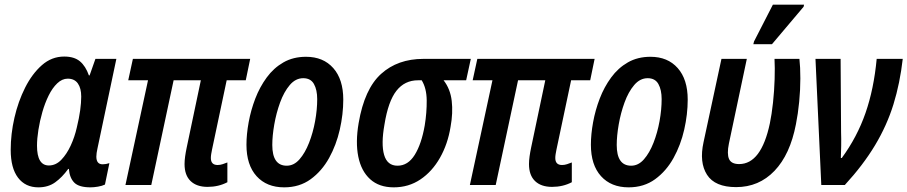

<svg xmlns="http://www.w3.org/2000/svg" viewBox="-20 -795 3899 825"><path d="M145 10Q89 10 57.5 -31.5Q26 -73 26 -151Q26 -219 42 -289Q58 -359 88 -418.5Q118 -478 160 -515Q202 -552 256 -552Q299 -552 323.5 -531.5Q348 -511 362 -471H365L390 -542H480L399 -158Q394 -136 394 -122Q394 -89 421 -89Q435 -89 450 -94L431 -2Q419 4 401 7Q383 10 369 10Q319 10 299 -10.5Q279 -31 276 -69H273Q247 -33 217 -11.5Q187 10 145 10ZM190 -84Q220 -84 243.5 -108.5Q267 -133 284 -170Q301 -207 310 -247Q320 -288 324.5 -321Q329 -354 329 -380Q329 -416 314.5 -436.5Q300 -457 271 -457Q247 -457 226 -437Q205 -417 189 -384.5Q173 -352 162 -313.5Q151 -275 145 -237Q139 -199 139 -169Q139 -84 190 -84Z M872 8Q825 8 799 -17Q773 -42 773 -90Q773 -105 775.5 -123Q778 -141 782 -160L843 -450H726L630 0H519L616 -450H531L551 -542H1055L1036 -450H954L891 -152Q889 -142 887.5 -133Q886 -124 886 -116Q886 -86 915 -86Q926 -86 936.5 -89.5Q947 -93 957 -97V-12Q919 8 872 8Z M1201 10Q1126 10 1082.5 -38Q1039 -86 1039 -173Q1039 -218 1048.5 -270Q1058 -322 1077 -371.5Q1096 -421 1126 -462Q1156 -503 1198 -527Q1240 -551 1295 -551Q1369 -551 1412 -502.5Q1455 -454 1455 -367Q1455 -304 1440 -238Q1425 -172 1394 -116Q1363 -60 1315 -25Q1267 10 1201 10ZM1212 -83Q1243 -83 1267 -110.5Q1291 -138 1308 -181.5Q1325 -225 1334 -274.5Q1343 -324 1343 -369Q1343 -409 1329 -434Q1315 -459 1283 -459Q1250 -459 1225 -429.5Q1200 -400 1183.5 -354.5Q1167 -309 1158.5 -260Q1150 -211 1150 -172Q1150 -83 1212 -83Z M1672 10Q1609 10 1570.5 -25Q1532 -60 1519.5 -122Q1507 -184 1521 -266Q1546 -413 1617.5 -477.5Q1689 -542 1799 -542H2003L1983 -450H1886Q1915 -413 1921 -361.5Q1927 -310 1916 -250Q1904 -176 1870.5 -117Q1837 -58 1786.5 -24Q1736 10 1672 10ZM1688 -83Q1733 -83 1762 -129.5Q1791 -176 1805 -256Q1814 -311 1813.5 -363.5Q1813 -416 1792 -450H1776Q1719 -450 1683.5 -405Q1648 -360 1632 -260Q1617 -176 1630.5 -129.5Q1644 -83 1688 -83Z M2352 8Q2305 8 2279 -17Q2253 -42 2253 -90Q2253 -105 2255.5 -123Q2258 -141 2262 -160L2323 -450H2206L2110 0H1999L2096 -450H2011L2031 -542H2535L2516 -450H2434L2371 -152Q2369 -142 2367.5 -133Q2366 -124 2366 -116Q2366 -86 2395 -86Q2406 -86 2416.5 -89.5Q2427 -93 2437 -97V-12Q2399 8 2352 8Z M2681 10Q2606 10 2562.5 -38Q2519 -86 2519 -173Q2519 -218 2528.5 -270Q2538 -322 2557 -371.5Q2576 -421 2606 -462Q2636 -503 2678 -527Q2720 -551 2775 -551Q2849 -551 2892 -502.5Q2935 -454 2935 -367Q2935 -304 2920 -238Q2905 -172 2874 -116Q2843 -60 2795 -25Q2747 10 2681 10ZM2692 -83Q2723 -83 2747 -110.5Q2771 -138 2788 -181.5Q2805 -225 2814 -274.5Q2823 -324 2823 -369Q2823 -409 2809 -434Q2795 -459 2763 -459Q2730 -459 2705 -429.5Q2680 -400 2663.5 -354.5Q2647 -309 2638.5 -260Q2630 -211 2630 -172Q2630 -83 2692 -83Z M3143 9Q3052 9 3018 -44Q2984 -97 3003 -184L3080 -542H3189L3112 -178Q3103 -134 3112.5 -112Q3122 -90 3156 -90Q3251 -90 3288 -265Q3296 -303 3301.5 -354Q3307 -405 3308.5 -455Q3310 -505 3308 -542H3415Q3419 -507 3419 -458Q3419 -409 3414 -357.5Q3409 -306 3400 -261Q3375 -131 3308 -61Q3241 9 3143 9ZM3217 -605 3220 -617 3301 -775H3435L3433 -766L3297 -605Z M3509 0 3484 -542H3592L3594 -227Q3595 -198 3594.5 -168Q3594 -138 3593 -116H3597Q3663 -206 3699 -309.5Q3735 -413 3747 -542H3859Q3847 -437 3819 -346.5Q3791 -256 3740 -171Q3689 -86 3610 0Z"/></svg>

Font: Noto Sans Condensed SemiBold
Style: Italic
Weight: 600
Width: 3
Italic angle: -12°
Designer: Monotype Design Team
Foundry: Monotype Imaging Inc.
Version: Version 2.013; ttfautohint (v1.8.4.7-5d5b)